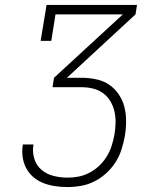

<svg xmlns="http://www.w3.org/2000/svg" viewBox="-20 -755 640 775"><path d="M253 0Q228 0 203.5 -3.5Q179 -7 156.5 -15.5Q134 -24 116 -39Q98 -54 86.5 -75Q75 -96 71.5 -120.5Q68 -145 72 -170Q72 -171 72 -171.5Q72 -172 73 -172H115Q115 -172 115 -171.5Q115 -171 115 -170Q110 -142 118.5 -114.5Q127 -87 147.5 -69.5Q168 -52 196 -45Q224 -38 253 -38Q276 -38 298.5 -42.5Q321 -47 342.5 -58.5Q364 -70 381.5 -87Q399 -104 411.5 -124.5Q424 -145 431 -167.5Q438 -190 442 -212Q446 -236 446.5 -259.5Q447 -283 442 -305Q437 -327 425.5 -346.5Q414 -366 396 -379Q378 -392 355.5 -397.5Q333 -403 310 -403H192L198 -441L476 -697H204L187 -590H144L168 -735H533L527 -697L250 -441H310Q339 -441 368 -435Q397 -429 420 -413.5Q443 -398 459 -374.5Q475 -351 482 -323.5Q489 -296 489 -266Q489 -236 484 -206Q479 -179 470.5 -152Q462 -125 446.5 -100.5Q431 -76 409 -56Q387 -36 361.5 -23Q336 -10 308 -5Q280 0 253 0Z"/></svg>

Font: Iosevka Slab XLtExObl
Style: Regular
Weight: 200
Width: 7
Italic angle: -9°
Monospace: yes
Designer: Belleve Invis
Foundry: Belleve Invis
Version: Version 11.1.1; ttfautohint (v1.8.3)